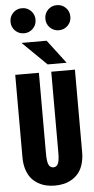

<svg xmlns="http://www.w3.org/2000/svg" viewBox="-70 -1151 589 1200"><g transform="rotate(-5 225.0 -551.0)"><path d="M115.5 -954Q82.5 -954 59.8 -976.8Q37 -999.5 37 -1032.5Q37 -1066 59.8 -1088.8Q82.5 -1111.5 115.5 -1111.5Q148 -1111.5 171 -1088.8Q194 -1066 194 -1032.5Q194 -999.5 171 -976.8Q148 -954 115.5 -954ZM255.5 -1032.5Q255.5 -1066 278.2 -1088.8Q301 -1111.5 334 -1111.5Q367 -1111.5 389.8 -1088.8Q412.5 -1066 412.5 -1032.5Q412.5 -999.5 389.8 -976.8Q367 -954 334 -954Q301 -954 278.2 -976.8Q255.5 -999.5 255.5 -1032.5ZM364 -747.5H245L94 -895.5H251.5ZM37.5 -182.5V-700H186V-193Q186 -142.5 195.5 -123Q205 -103.5 225 -103.5Q245 -103.5 254.2 -122.8Q263.5 -142 263.5 -192.5V-700H412V-182.5Q412 -140 401.2 -106Q390.5 -72 372.5 -50.5Q354.5 -29 330 -14.8Q305.5 -0.5 279.5 5.2Q253.5 11 225 11Q196.5 11 170.8 5.2Q145 -0.5 120.2 -14.8Q95.5 -29 77.5 -50.5Q59.5 -72 48.5 -106Q37.5 -140 37.5 -182.5Z"/></g></svg>

Font: League Mono Condensed
Style: Bold
Weight: 700
Width: 1
Designer: Tyler Finck
Foundry: The League of Moveable Type / Tyler Finck
Version: Version 2.210